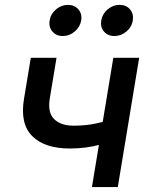

<svg xmlns="http://www.w3.org/2000/svg" viewBox="-20 -756 601 776"><path d="M262.7 -155.8Q160.6 -155.8 110.4 -205.8Q60.1 -255.9 77.1 -356.9L104.5 -522.5H208.5L181.2 -357.9Q171.9 -300.8 199 -274.4Q226.1 -248 277.8 -248Q326.2 -248 368.7 -257.1Q411.1 -266.1 456.5 -281.2L441.4 -189Q415 -179.7 386.5 -171.9Q357.9 -164.1 327.1 -159.9Q296.4 -155.8 262.7 -155.8ZM351.6 0 438 -522.5H542.5L456.1 0ZM442.4 -610.4Q415.5 -610.4 400.1 -628.7Q384.8 -647 389.2 -673.3Q393.6 -699.7 415 -718Q436.5 -736.3 463.4 -736.3Q490.2 -736.3 505.6 -718Q521 -699.7 516.6 -673.3Q512.7 -647 491 -628.7Q469.2 -610.4 442.4 -610.4ZM233.9 -610.4Q207 -610.4 191.7 -628.7Q176.3 -647 180.7 -673.3Q184.6 -699.7 206.3 -718Q228 -736.3 254.4 -736.3Q281.2 -736.3 296.9 -718Q312.5 -699.7 308.1 -673.3Q303.7 -647 282.2 -628.7Q260.7 -610.4 233.9 -610.4Z"/></svg>

Font: Inter 28pt Medium
Style: Italic
Weight: 500
Italic angle: -9.3988°
Designer: Rasmus Andersson
Foundry: rsms
Version: Version 4.001;git-66647c0bb